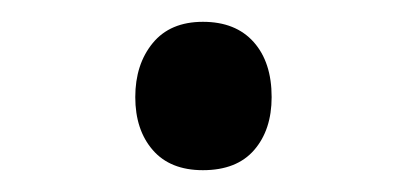

<svg xmlns="http://www.w3.org/2000/svg" viewBox="-20 -388 373 176"><path d="M166 -232Q136 -232 120 -250.5Q104 -269 104 -299Q104 -329 120 -348.5Q136 -368 166 -368Q196 -368 212.5 -349.5Q229 -331 229 -299Q229 -269 213 -250.5Q197 -232 166 -232Z"/></svg>

Font: Andada Pro
Style: Regular
Weight: 400
Designer: Carolina Giovagnoli
Foundry: Huerta Tipografica
Version: Version 3.003